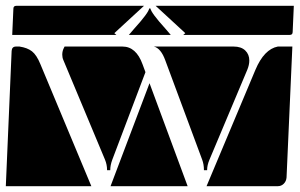

<svg xmlns="http://www.w3.org/2000/svg" viewBox="-20 -650 1030 660"><path d="M0 -10 20 -475Q21 -490 35 -490H47Q74 -486 90 -473.5Q106 -461 119 -429L294 -10ZM360 -10 494 -364 625 -10ZM690 -10 858 -410Q888 -481 935 -490H985L965 -40Q964 -27 955.5 -18.5Q947 -10 935 -10ZM194 -462Q194 -475 200 -486L202 -490H401Q448 -490 470 -429L480 -402L366 -101Q359 -82 359 -66V-65H348V-66Q348 -84 341 -101L198 -443Q194 -452 194 -462ZM509 -490H783Q809 -490 823 -476.5Q837 -463 837 -442Q837 -427 830 -410L700 -101Q692 -82 692 -66V-65H681V-66Q681 -85 675 -101L548 -443Q533 -484 509 -490ZM22 -530 26 -620Q26 -630 36 -630H475L373 -536L380 -530ZM423 -530 441 -551Q490 -605 493 -621H497Q500 -605 549 -551L567 -530ZM515 -630H990L986 -540Q986 -530 976 -530H610L617 -536Z"/></svg>

Font: PrimecolorCV1
Style: Medium
Weight: 500
Designer: gluk
Foundry: gluk
Version: Version 0.672